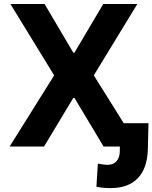

<svg xmlns="http://www.w3.org/2000/svg" viewBox="-20 -748 778 980"><path d="M207.6 -727.5 354.1 -479.3H360L507 -727.5H680.9L458.8 -363.3L686.1 0H508.8L360 -248.2H354.1L204.7 0H29.1L256.4 -363.3L33.2 -727.5ZM545.1 212.1Q525.8 212.1 508.3 210.5Q490.9 209 472.1 205.3L479.5 87.1Q488 89.1 503.5 91.1Q518.9 93.2 530.3 93.2Q559.5 93.2 575.5 74.1Q591.6 55.1 591.6 21.5V0H542V-119.1H737.9L734.7 12.7Q732.3 110.5 683.6 161.3Q634.9 212.1 545.1 212.1Z"/></svg>

Font: GitLab Sans
Style: Regular
Weight: 400
Designer: Rasmus Andersson
Foundry: Modifications by GitLab B.V., manufactured by rsms
Version: Version 4.000;git-c8fb6b7